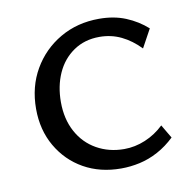

<svg xmlns="http://www.w3.org/2000/svg" viewBox="-57 -481 552 547"><g transform="rotate(-10 218.5 -207.5)"><path d="M252 8Q191 8 144 -18.5Q97 -45 69.5 -92.5Q42 -140 42 -201Q42 -265 71 -315Q100 -365 150 -394Q200 -423 263 -423Q306 -423 340 -409Q374 -395 401 -371L372 -318Q347 -344 318 -358Q289 -372 255 -372Q212 -372 180 -350Q148 -328 131.5 -291Q115 -254 115 -208Q115 -159 135 -122Q155 -85 190.5 -65Q226 -45 270 -45Q301 -45 331 -57.5Q361 -70 385 -93L408 -54Q385 -32 359 -18Q333 -4 306 2Q279 8 252 8Z"/></g></svg>

Font: Ysabeau Office
Style: Regular
Weight: 400
Designer: Christian Thalmann (Catharsis Fonts)
Version: Version 2.001;gftools[0.9.30]; featfreeze: tnum,lnum,ss02